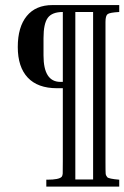

<svg xmlns="http://www.w3.org/2000/svg" viewBox="-20 -606 481 743"><path d="M441.4 116.2H159.2V89.4H162.6Q208.5 89.4 218.8 78.1Q222.2 73.2 222.7 65.7Q223.1 58.1 223.1 18.1V-264.6H200.7Q126 -264.6 87.4 -305.7Q48.8 -346.7 48.8 -424.1Q48.8 -501.5 83.5 -543.9Q118.2 -586.4 183.1 -586.4H441.4V-559.6Q405.3 -557.6 396.7 -551.5Q388.2 -545.4 388.2 -521V18.6Q388.2 58.6 388.9 65.9Q389.6 73.2 395 79.6Q400.4 85.9 441.4 89.4ZM148.4 -391.1Q148.4 -289.1 213.9 -289.1H223.1V-559.6Q181.6 -559.6 165 -537.1Q148.4 -514.6 148.4 -458.5ZM340.3 88.4V-559.6H271.5V88.4Z"/></svg>

Font: RIT Rachana
Style: Regular
Weight: 400
Designer: Hussain KH
Version: 1.4.7